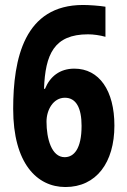

<svg xmlns="http://www.w3.org/2000/svg" viewBox="-20 -742 510 772"><path d="M243 10C367 10 440 -88 440 -237C440 -378 379 -466 279 -466C220 -466 181 -434 161 -385H157C162 -523 197 -604 334 -604C356 -604 383 -600 404 -594V-715C381 -719 337 -722 314 -722C78 -722 33 -507 33 -304C33 -86 128 10 243 10ZM240 -110C187 -110 167 -185 167 -253C167 -300 194 -349 241 -349C286 -349 308 -308 308 -236C308 -143 277 -110 240 -110Z"/></svg>

Font: Noto Sans Tamil ExtraCondensed
Style: Bold
Weight: 700
Width: 2
Designer: Jelle Bosma - Monotype Design Team
Foundry: Monotype Imaging Inc.
Version: Version 2.004